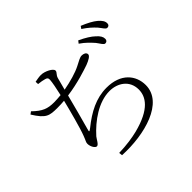

<svg xmlns="http://www.w3.org/2000/svg" viewBox="-188 -1076 1376 1376"><g transform="rotate(-45 500.0 -388.0)"><path d="M768 -658C789 -631 799 -607 814 -607C827 -607 837 -615 837 -631C837 -651 827 -669 801 -692C778 -714 741 -737 692 -760L677 -741C720 -712 746 -682 768 -658ZM856 -725C877 -700 888 -676 903 -676C916 -676 926 -683 926 -699C926 -720 915 -738 888 -761C864 -781 827 -801 778 -821L765 -802C808 -774 832 -751 856 -725ZM267 -742C292 -739 312 -736 328 -731C344 -726 350 -721 349 -703C348 -681 337 -624 325 -572C301 -570 278 -568 256 -568C191 -568 152 -582 93 -640L74 -626C135 -528 163 -523 246 -523C269 -523 292 -524 314 -526C295 -449 257 -304 235 -248C221 -210 214 -206 214 -189C214 -161 233 -128 250 -128C267 -128 284 -166 297 -182C371 -265 482 -345 593 -345C676 -345 750 -296 750 -204C750 -133 704 -53 519 -6C470 6 407 16 329 18L332 44C554 56 808 -14 808 -191C808 -290 740 -377 595 -377C489 -377 399 -329 307 -255C282 -236 283 -241 290 -266C307 -326 341 -453 361 -532C472 -547 570 -580 610 -594C644 -607 672 -623 672 -639C672 -658 651 -666 632 -666C614 -666 593 -653 556 -634C513 -612 444 -592 373 -579L397 -670C404 -699 424 -704 424 -722C424 -744 367 -774 327 -774C308 -774 287 -770 266 -766Z"/></g></svg>

Font: Noto Serif TC Light
Style: Regular
Weight: 300
Designer: Ryoko NISHIZUKA 西塚涼子 (kana & ideographs); Frank Grießhammer (Latin, Greek & Cyrillic); Wenlong ZHANG 张文龙 (bopomofo); San
Foundry: Adobe
Version: Version 2.001;hotconv 1.1.0;makeotfexe 2.6.0